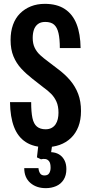

<svg xmlns="http://www.w3.org/2000/svg" viewBox="-20 -757 473 998"><path d="M217 8Q155 8 114 -18.5Q73 -45 53 -97Q33 -149 32 -226H142Q142 -175 148.5 -144Q155 -113 172 -99Q189 -85 217 -85Q235 -85 248 -92Q261 -99 269 -111Q277 -123 280.5 -138.5Q284 -154 284 -171Q284 -205 273.5 -228.5Q263 -252 245.5 -269.5Q228 -287 208 -301L148 -348Q116 -373 90.5 -400.5Q65 -428 50 -464Q35 -500 35 -549Q35 -593 47.5 -628Q60 -663 84 -687Q108 -711 140.5 -724Q173 -737 213 -737Q276 -737 317 -710Q358 -683 378 -632Q398 -581 399 -507H291Q291 -555 284 -585Q277 -615 261 -629Q245 -643 215 -643Q191 -643 176.5 -631.5Q162 -620 156 -601.5Q150 -583 150 -560Q150 -530 160.5 -508.5Q171 -487 189 -470.5Q207 -454 229 -438L280 -399Q318 -371 345 -339Q372 -307 386.5 -268.5Q401 -230 401 -180Q401 -134 387.5 -99Q374 -64 349 -40Q324 -16 290.5 -4Q257 8 217 8ZM218 221Q169 221 137.5 193.5Q106 166 106 117H180Q181 132 188 143.5Q195 155 211 155Q229 155 236 143Q243 131 243 115Q243 91 235 81Q227 71 215.5 69.5Q204 68 193 71L172 61L180 -8H252L244 46L217 36Q240 32 259.5 35.5Q279 39 293.5 50Q308 61 316.5 79Q325 97 325 122Q325 155 310.5 177.5Q296 200 271.5 210.5Q247 221 218 221Z"/></svg>

Font: Hubot Sans Condensed SemiBold
Style: Regular
Weight: 600
Width: 3
Designer: Deni Anggara
Foundry: GitHub, Inc., Subsidiary of Microsoft Corporation
Version: Version 2.000